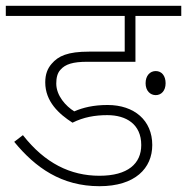

<svg xmlns="http://www.w3.org/2000/svg" viewBox="-20 -642 645 662"><path d="M350 -245C415 -245 467 -214 467 -142C467 -78 421 -36 323 -36C223 -36 135 -79 59 -176L29 -153C102 -64 192 0 323 0C446 0 505 -62 505 -142C505 -227 443 -280 351 -280C302 -280 266 -271 236 -258C207 -276 174 -312 174 -354C174 -374 178 -390 188 -401C205 -421 232 -429 281 -429H447V-587H605V-622H0V-587H410V-464H288C213 -464 181 -449 158 -422C144 -406 136 -386 136 -358C136 -292 183 -249 230 -219C268 -238 307 -245 350 -245ZM482 -355C482 -329 498 -314 517 -314C536 -314 551 -329 551 -355C551 -380 538 -397 517 -397C497 -397 482 -381 482 -355Z"/></svg>

Font: Noto Sans Devanagari UI ExtraLight
Style: Regular
Weight: 200
Designer: Jelle Bosma - Monotype Design Team
Foundry: Monotype Imaging Inc.
Version: Version 2.003